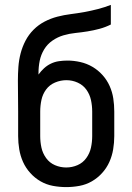

<svg xmlns="http://www.w3.org/2000/svg" viewBox="-20 -755 540 783"><path d="M250 8Q223 8 196 3Q169 -2 145.5 -15.5Q122 -29 103.5 -49.5Q85 -70 74 -94.5Q63 -119 58.5 -146Q54 -173 54 -200V-300Q54 -332 53.5 -363.5Q53 -395 53 -426Q53 -454 55 -482Q57 -510 64 -537Q71 -564 84 -589Q97 -614 117 -634Q137 -654 162 -667Q187 -680 214 -687Q241 -694 269 -697.5Q297 -701 324.5 -706Q352 -711 379 -718Q406 -725 432 -735V-655Q410 -644 386 -637.5Q362 -631 337 -627Q312 -623 287.5 -620.5Q263 -618 239 -611Q215 -604 194 -589.5Q173 -575 160 -553.5Q147 -532 142 -507.5Q137 -483 137 -458V-451Q147 -465 159.5 -476.5Q172 -488 187.5 -495.5Q203 -503 220.5 -505.5Q238 -508 255 -508Q281 -508 307.5 -502Q334 -496 357 -482.5Q380 -469 398 -449Q416 -429 427 -404.5Q438 -380 442 -353.5Q446 -327 446 -300V-200Q446 -173 441.5 -146Q437 -119 426 -94.5Q415 -70 396.5 -49.5Q378 -29 354.5 -15.5Q331 -2 304 3Q277 8 250 8ZM250 -72Q274 -72 296 -81.5Q318 -91 332 -110.5Q346 -130 351 -153Q356 -176 356 -200V-300Q356 -324 351 -347Q346 -370 332.5 -389Q319 -408 297 -418Q275 -428 251 -428Q227 -428 204.5 -418.5Q182 -409 168 -390Q154 -371 149 -347.5Q144 -324 144 -300V-200Q144 -176 149 -153Q154 -130 168 -110.5Q182 -91 204 -81.5Q226 -72 250 -72Z"/></svg>

Font: Iosevka Term Medium
Style: Regular
Weight: 500
Monospace: yes
Designer: Belleve Invis
Foundry: Belleve Invis
Version: Version 26.3.1